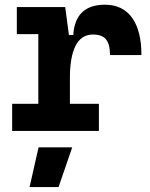

<svg xmlns="http://www.w3.org/2000/svg" viewBox="-20 -547 626 802"><path d="M272 -222.7 241.7 -400.9H286.1Q293.9 -527.3 418.5 -527.3Q492.2 -527.3 531.5 -473.1Q570.8 -418.9 570.8 -316.9H439.5Q439.5 -362.6 422.6 -382.7Q405.8 -402.8 368.2 -402.8Q319.7 -402.8 295.8 -356Q272 -309.1 272 -222.7ZM30.8 0V-113.3H393.1V0ZM140.1 0V-517.6H252.4L272 -369.1V0ZM50.3 -404.3V-517.6H245.6L255.4 -404.3ZM103.5 234.4 141.1 68.4H281.7L224.6 234.4Z"/></svg>

Font: Cascadia Mono
Style: Regular
Weight: 400
Monospace: yes
Designer: Aaron Bell
Foundry: Saja Typeworks
Version: Version 2102.003